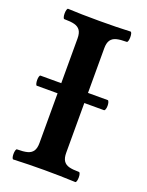

<svg xmlns="http://www.w3.org/2000/svg" viewBox="-129 -732 612 801"><g transform="rotate(20 176.5 -331.5)"><path d="M317.4 -364.7Q320.8 -364.7 323 -357.7Q325.2 -350.6 325.2 -341.8Q325.2 -333 323 -326.4Q320.8 -319.8 316.9 -319.8H230V-99.1Q230 -75.7 238.3 -63.2Q246.6 -50.8 262.9 -46.4Q279.3 -42 307.1 -42Q310.5 -42 312.5 -35.6Q314.5 -29.3 314.5 -20Q314.5 -10.7 312.5 -3.9Q310.5 2.9 307.1 2.9Q238.3 0 169.9 0Q101.1 0 32.2 2.9Q28.8 2.9 26.9 -3.4Q24.9 -9.8 24.9 -19Q24.9 -28.3 26.9 -35.2Q28.8 -42 32.2 -42Q60.5 -42 77.4 -46.4Q94.2 -50.8 102.8 -63.2Q111.3 -75.7 111.3 -99.1V-319.8H19Q16.1 -319.8 14.2 -326.9Q12.2 -334 12.2 -343.3Q12.2 -352.1 14.2 -358.4Q16.1 -364.7 19 -364.7H111.3V-563Q111.3 -586.4 102.8 -598.9Q94.2 -611.3 77.4 -615.7Q60.5 -620.1 32.2 -620.1Q28.8 -620.1 26.9 -626.7Q24.9 -633.3 24.9 -642.6Q24.9 -652.3 26.9 -659.2Q28.8 -666 32.2 -666Q87.9 -663.1 170.9 -663.1Q253.9 -663.1 309.1 -666Q312.5 -666 314.5 -659.4Q316.4 -652.8 316.4 -643.6Q316.4 -634.3 314.5 -627.2Q312.5 -620.1 309.1 -620.1Q280.8 -620.1 263.9 -615.7Q247.1 -611.3 238.5 -598.9Q230 -586.4 230 -563V-364.7Z"/></g></svg>

Font: JuniusX
Style: Bold
Weight: 700
Designer: Peter S. Baker
Foundry: Briery Creek Software
Version: Version 1.004